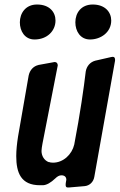

<svg xmlns="http://www.w3.org/2000/svg" viewBox="-20 -842 530 851"><path d="M379 -667C427 -667 473 -699 473 -751C473 -788 446 -822 391 -822C340 -822 314 -785 314 -743C314 -704 336 -667 379 -667ZM133 -667C189 -667 226 -705 226 -751C226 -788 200 -822 144 -822C93 -822 68 -783 68 -743C68 -704 90 -667 133 -667ZM402 -573C380 -567 364 -549 360 -525C352 -456 335 -336 309 -201C299 -158 261 -121 215 -121C208 -121 201 -122 196 -124L197 -123C175 -131 164 -152 164 -173C164 -181 166 -192 168 -204L234 -542C235 -546 236 -550 236 -552C236 -561 231 -567 223 -567C222 -567 219 -567 216 -566L150 -554H151C128 -549 112 -531 107 -507C91 -417 76 -327 60 -237C55 -205 52 -176 52 -150C52 -76 73 -21 157 -21H171C187 -22 205 -32 226 -52C234 -60 243 -65 252 -65C266 -65 274 -58 274 -45C274 -43 273 -39 272 -34C271 -29 271 -25 271 -22C271 -16 273 -11 280 -11H285L355 -17C377 -19 394 -35 398 -58L489 -568C490 -571 490 -574 490 -577C490 -585 487 -590 481 -590C479 -590 476 -590 472 -589Z"/></svg>

Font: Bangerz
Style: Regular
Weight: 400
Designer: vernon adams
Foundry: Vernon Adams
Version: Version 2.10;December 28, 2023;FontCreator 13.0.0.2683 64-bi